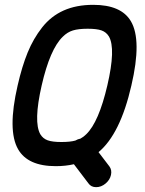

<svg xmlns="http://www.w3.org/2000/svg" viewBox="-20 -675 600 795"><path d="M343 -556Q305 -556 282 -549Q259 -542 240 -523Q187 -472 152.5 -321Q118 -170 147 -119Q158 -101 177.5 -94Q197 -87 234 -87Q271 -87 292 -93Q302 -99 313 -101Q326 -108 337 -119Q389 -169 424.5 -321.5Q460 -474 431 -524Q420 -542 400.5 -549Q381 -556 343 -556ZM53 -321Q71 -400 94.5 -457.5Q118 -515 154.5 -561.5Q191 -608 243.5 -631.5Q296 -655 366 -655Q482 -655 522 -587Q568 -509 524 -321Q478 -120 388 -45L433 14Q444 29 439.5 49.5Q435 70 417 85Q399 100 378 100Q357 100 346 84L286 5Q251 13 211 13Q95 13 55 -57Q10 -135 53 -321Z"/></svg>

Font: Brass Mono
Style: Bold Italic
Weight: 700
Italic angle: -13°
Monospace: yes
Version: Version 1.000; ttfautohint (v1.8.3) -l 8 -r 50 -G 200 -x 14 